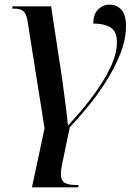

<svg xmlns="http://www.w3.org/2000/svg" viewBox="-20 -563 592 823"><path d="M117 240 171 -13 98 -473Q93 -505 79.5 -515.5Q66 -526 42 -526H32L34 -536H199L246 -228Q254 -171 261 -115Q268 -59 271 -27H273Q326 -83 373.5 -145.5Q421 -208 451 -269Q481 -330 481 -380Q482 -427 455 -444.5Q428 -462 380 -462Q380 -502 400.5 -522.5Q421 -543 449 -543Q481 -543 500.5 -521.5Q520 -500 520 -451Q520 -393 495.5 -332Q471 -271 433.5 -212Q396 -153 354.5 -103Q313 -53 279 -17L245 147Q241 168 241 184Q241 210 256.5 220Q272 230 306 230H317L315 240Z"/></svg>

Font: Noto Serif Display Medium
Style: Italic
Weight: 500
Italic angle: -12°
Designer: Monotype Design Team
Foundry: Monotype Imaging Inc.
Version: Version 2.009